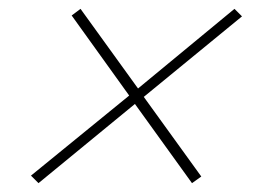

<svg xmlns="http://www.w3.org/2000/svg" viewBox="-20 -522 590 434"><path d="M50 -125 272 -306 142 -487 162 -502 292 -322 510 -502 527 -485 305 -303 435 -123 414 -108 285 -287 67 -108Z"/></svg>

Font: IBM Plex Serif ExtraLight
Style: Italic
Weight: 200
Italic angle: -14°
Designer: Mike Abbink, Paul van der Laan, Pieter van Rosmalen
Foundry: Bold Monday
Version: Version 2.5